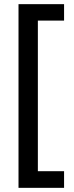

<svg xmlns="http://www.w3.org/2000/svg" viewBox="-20 -741 356 923"><path d="M288 162H69V-721H288V-642H162V82H288Z"/></svg>

Font: Noto Sans Khmer Condensed Medium
Style: Regular
Weight: 500
Width: 3
Designer: Danh Hong and the Monotype Design Team
Foundry: Monotype Imaging Inc.
Version: Version 2.004; ttfautohint (v1.8.4.7-5d5b)